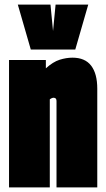

<svg xmlns="http://www.w3.org/2000/svg" viewBox="-20 -809 457 829"><path d="M19 0V-550H178V-514Q209 -542 237.5 -551Q266 -560 293 -560Q347 -560 373.5 -525.5Q400 -491 400 -426V0H224V-371Q224 -382 219.5 -384.5Q215 -387 212 -387Q204 -387 195 -380V0ZM361 -789 305 -595H113L57 -789H198L209 -675L220 -789Z"/></svg>

Font: Georama ExtraCondensed Black
Style: Regular
Weight: 900
Width: 2
Designer: Jean-Baptiste Levee
Foundry: Production Type
Version: Version 1.000